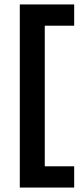

<svg xmlns="http://www.w3.org/2000/svg" viewBox="-20 -695 379 865"><path d="M69.2 150V-675H314.2V-579.2H181.7V54.2H314.2V150Z"/></svg>

Font: Funnel Sans SemiBold
Style: Regular
Weight: 600
Designer: NORD ID, Kristian Moeller
Foundry: Dicotype
Version: Version 1.000